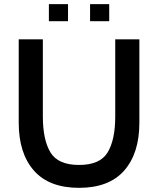

<svg xmlns="http://www.w3.org/2000/svg" viewBox="-20 -889 760 923"><path d="M70 -299V-700H186V-329Q186 -217 222.5 -156.5Q259 -96 360 -96Q461 -96 497.5 -156.5Q534 -217 534 -329V-700H650V-299Q650 -152 577 -69Q504 14 360 14Q216 14 143 -69Q70 -152 70 -299ZM215 -869H307V-787H215ZM413 -869H505V-787H413Z"/></svg>

Font: Cabin SemiBold
Style: Regular
Weight: 600
Designer: Pablo Impallari
Foundry: Pablo Impallari. http://www.impallari.com Igino Marini. http://www.ikern.com
Version: Version 2.001